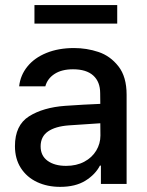

<svg xmlns="http://www.w3.org/2000/svg" viewBox="-20 -727 583 759"><path d="M237.3 -308.6Q270.5 -311 309.8 -313.2Q349.1 -315.4 376.5 -316.4L376 -358.4Q376 -403.8 348.6 -428.5Q321.3 -453.1 268.6 -453.1Q224.1 -453.1 195.8 -434.8Q167.5 -416.5 159.2 -385.7H55.7Q60.5 -429.7 88.4 -464.1Q116.2 -498.5 163.8 -517.8Q211.4 -537.1 272.5 -537.1Q322.8 -537.1 369.4 -521.5Q416 -505.9 448.2 -464.8Q480.5 -423.8 480.5 -352.5V0H378.9V-72.3H375Q356.9 -37.1 317.6 -12.7Q278.3 11.7 217.8 11.7Q167 11.7 126.5 -7.3Q85.9 -26.4 62.5 -62.7Q39.1 -99.1 39.1 -149.4Q39.1 -231.9 94.7 -267.1Q150.4 -302.2 237.3 -308.6ZM241.2 -71.3Q282.2 -71.3 313 -87.6Q343.8 -104 360.4 -131.6Q377 -159.2 377 -191.4L376.5 -239.7L252 -231.4Q198.7 -227.5 169.7 -207.3Q140.6 -187 140.6 -148.4Q140.6 -111.3 168.2 -91.3Q195.8 -71.3 241.2 -71.3ZM443.4 -633.8H116.2V-707H443.4Z"/></svg>

Font: WEMIX Pretendard Medium
Style: Regular
Weight: 500
Designer: Base glyphs from Inter by Rasmus Andersson; Hangeul glyphs from Noto Sans CJK(Source Han Sans) by Jang Soo-young and Kan
Foundry: Kil Hyung-jin
Version: Version 1.000